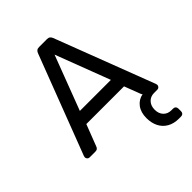

<svg xmlns="http://www.w3.org/2000/svg" viewBox="-255 -830 1181 1181"><g transform="rotate(-45 335.0 -240.0)"><path d="M597.6 220Q553.8 220 522.3 201.9Q490.8 183.8 474.4 151.3Q458.1 118.8 458.1 75.8Q458.1 26.9 481.9 -5Q505.7 -36.9 545.9 -44.7Q542.7 -46.7 541.1 -49.8Q539.4 -52.9 538.3 -55.9L498.8 -159.3H170.9L116 -16.9Q114.6 -12.1 108.7 -6.1Q102.7 0 90.8 0H39.9Q31.7 0 25.6 -6.1Q19.5 -12.2 19.5 -20.4Q19.5 -25.2 21.3 -30.6L268.7 -677.6Q272.5 -687.8 279.8 -693.9Q287.2 -700 300.7 -700H369Q382.5 -700 389.8 -693.9Q397.2 -687.8 401 -677.6L648.4 -30.6Q650.2 -25.2 650.2 -20.4Q650.2 -12.2 644.1 -6.1Q638 0 629.8 0H600.4Q568.9 0.2 549.7 21.2Q530.4 42.1 530.4 75.8Q530.4 109.7 549.9 130.3Q569.3 150.8 601.6 150.8H615.6Q625.8 150.8 632.2 157.2Q638.6 163.6 638.6 173.8V197.1Q638.6 207.3 632.2 213.6Q625.8 220 615.6 220ZM199.9 -244.6H469.8L334.7 -599.6Z"/></g></svg>

Font: Rubik Light
Style: Regular
Weight: 300
Designer: Hubert and Fischer
Foundry: Hubert and Fischer
Version: Version 2.300;gftools[0.9.30]